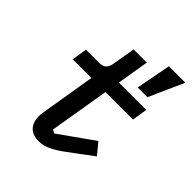

<svg xmlns="http://www.w3.org/2000/svg" viewBox="-216 -894 1032 1032"><g transform="rotate(45 300.0 -378.0)"><path d="M500 -569H426L464 -768H589ZM255 12Q207 12 183 -14Q159 -40 159 -85Q159 -94 161 -106.5Q163 -119 165 -133L214 -429H72L86 -516H182Q211 -516 225 -527.5Q239 -539 244 -568L266 -698H366L336 -516H544L530 -429H321L264 -87L284 -77L480 -216L533 -152L442 -84Q408 -58 382.5 -40Q357 -22 335 -10.5Q313 1 294 6.5Q275 12 255 12Z"/></g></svg>

Font: IBM Plex Mono Medium
Style: Italic
Weight: 500
Italic angle: -9°
Monospace: yes
Designer: Mike Abbink, Paul van der Laan, Pieter van Rosmalen
Foundry: Bold Monday
Version: Version 2.3